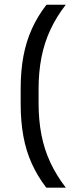

<svg xmlns="http://www.w3.org/2000/svg" viewBox="-20 -696 332 836"><path d="M148 -308V-247Q148 -172.5 160.5 -108.5Q173 -44.5 199.5 12Q226 68.5 266.5 121H181.5Q143.5 71.5 118.5 16.5Q93.5 -38.5 81.8 -102.8Q70 -167 70 -244.5V-310Q70 -387.5 82 -451.5Q94 -515.5 119 -570.8Q144 -626 182.5 -675.5H266.5Q226 -623.5 199.5 -566.8Q173 -510 160.5 -446.2Q148 -382.5 148 -308Z"/></svg>

Font: Anek Gurmukhi
Style: Regular
Weight: 400
Designer: Sarang Kulkarni (Gurmukhi), Yesha Goshar (Latin)
Foundry: Ek Type
Version: Version 1.003